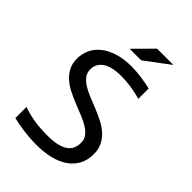

<svg xmlns="http://www.w3.org/2000/svg" viewBox="-237 -913 1025 1025"><g transform="rotate(45 275.0 -400.5)"><path d="M486.8 -172.9C486.8 -198.2 482 -220.2 472.4 -238.8C462.8 -257.3 450.2 -273.5 434.6 -287.4C418.9 -301.2 401.1 -313.2 381.1 -323.2C361.1 -333.3 340.7 -342.6 319.8 -351.1C299 -359.5 278.6 -367.8 258.5 -375.7C238.5 -383.7 220.7 -392.6 205.1 -402.3C189.5 -412.1 176.8 -423.2 167.2 -435.5C157.6 -447.9 152.8 -462.7 152.8 -480C152.8 -508 164.6 -530.3 188 -546.9C211.4 -563.5 248 -571.8 297.9 -571.8C321.3 -571.8 345.5 -569.9 370.6 -566.2C395.7 -562.4 420.7 -557 445.8 -549.8V-627.9C435.1 -630.5 423.4 -633 410.9 -635.3C398.4 -637.5 385.7 -639.6 372.8 -641.4C359.9 -643.1 347.2 -644.5 334.7 -645.5C322.2 -646.5 310.5 -647 299.8 -647C258.1 -647 222.2 -641.9 192.1 -631.8C162 -621.7 137.4 -608.5 118.2 -592C99 -575.6 84.8 -556.8 75.7 -535.6C66.6 -514.5 62 -493 62 -471.2C62 -446.1 66.8 -424.5 76.4 -406.2C86 -388 98.6 -372.2 114.3 -358.6C129.9 -345.1 147.7 -333.4 167.7 -323.5C187.7 -313.6 208.2 -304.4 229 -295.9C249.8 -287.4 270.3 -279.2 290.3 -271.2C310.3 -263.3 328.1 -254.5 343.8 -244.9C359.4 -235.3 372 -224.4 381.6 -212.2C391.2 -200 396 -185.2 396 -168C396 -152 393.1 -137.9 387.5 -125.5C381.8 -113.1 372.6 -102.6 360.1 -94C347.6 -85.4 331.5 -78.9 311.8 -74.5C292.1 -70.1 268.2 -67.9 240.2 -67.9C201.5 -67.9 166.9 -70.5 136.5 -75.7C106 -80.9 78.6 -88.1 54.2 -97.2V-13.2C65.3 -10.3 77.6 -7.5 91.3 -4.9C105 -2.3 119.5 0 135 2C150.5 3.9 166.6 5.5 183.3 6.8C200.1 8.1 217 8.8 233.9 8.8C271.3 8.8 305.6 5 336.7 -2.4C367.8 -9.9 394.4 -21.2 416.5 -36.4C438.6 -51.5 455.9 -70.5 468.3 -93.3C480.6 -116 486.8 -142.6 486.8 -172.9ZM450.2 -810.1H327.1L224.1 -706.1H311ZM0 -638.2Z"/></g></svg>

Font: CodeNewRoman Nerd Font Mono
Style: Regular
Weight: 400
Monospace: yes
Designer: Sam Radian
Foundry: Code New Roman
Version: Version 2.00 November 29, 2014;Nerd Fonts 3.2.1